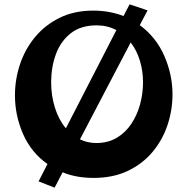

<svg xmlns="http://www.w3.org/2000/svg" viewBox="-20 -808 865 886"><path d="M232 58 158 29 199 -51Q124 -104 86.5 -189.5Q49 -275 49 -368Q49 -441 72 -510.5Q95 -580 141 -636Q187 -692 254.5 -725.5Q322 -759 410 -759Q449 -759 484 -752.5Q519 -746 550 -734L578 -788L661 -760L625 -692Q700 -637 738 -550.5Q776 -464 776 -372Q776 -300 753 -231Q730 -162 684 -107Q638 -52 570 -19.5Q502 13 412 13Q372 13 336 6.5Q300 0 269 -13ZM216 -428Q216 -367 233.5 -311Q251 -255 284 -216L517 -669Q476 -691 426 -691Q353 -691 306.5 -654.5Q260 -618 238 -558Q216 -498 216 -428ZM424 -148Q478 -148 518.5 -172Q559 -196 586 -236.5Q613 -277 626.5 -327Q640 -377 640 -428Q640 -480 625.5 -528Q611 -576 583 -612L349 -165Q384 -148 424 -148Z"/></svg>

Font: Marhey SemiBold
Style: Regular
Weight: 600
Designer: Nur Syamsi & Bustanul Arifin
Foundry: Namelatype
Version: Version 1.000; ttfautohint (v1.8.4.7-5d5b)